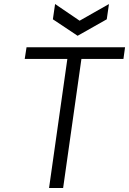

<svg xmlns="http://www.w3.org/2000/svg" viewBox="-20 -935 642 955"><path d="M224 0 315 -642H103L112 -700H602L594 -642H385L294 0ZM366 -757 243 -839 254 -915 376 -832 522 -915 511 -839Z"/></svg>

Font: Host Grotesk Light
Style: Italic
Weight: 300
Italic angle: -8°
Designer: Doğukan Karapınar based on Poppins by Indian Type Foundry, Jonny Pinhorn
Foundry: Element Type
Version: Version 1.001; ttfautohint (v1.8.4.7-5d5b)